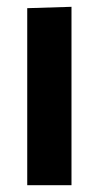

<svg xmlns="http://www.w3.org/2000/svg" viewBox="-20 -544 291 564"><path d="M60 0V-520L190 -524V0Z"/></svg>

Font: Murecho Thin Medium
Style: Regular
Weight: 500
Version: Version 1.010